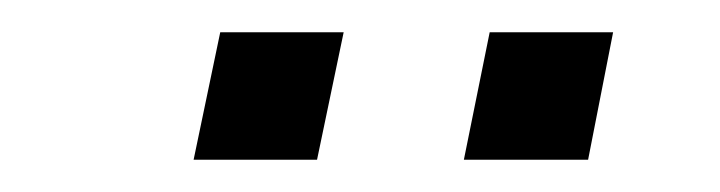

<svg xmlns="http://www.w3.org/2000/svg" viewBox="-20 -690 446 119"><path d="M100 -591 116.5 -670H193L176.5 -591ZM267.5 -591 283.5 -670H360L344.5 -591Z"/></svg>

Font: Cabin Condensed
Style: Italic
Weight: 400
Width: 3
Italic angle: -10°
Designer: Pablo Impallari
Foundry: Pablo Impallari. http://www.impallari.com Igino Marini. http://www.ikern.com
Version: Version 3.001; ttfautohint (v1.8.3)